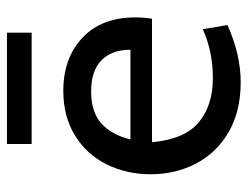

<svg xmlns="http://www.w3.org/2000/svg" viewBox="-100 -602 712 552"><g transform="rotate(-90 256.0 -326.0)"><path d="M31 -249Q31 -318 59.5 -375.5Q88 -433 142.5 -466.5Q197 -500 271 -500Q365 -500 423.5 -445Q482 -390 482 -293Q482 -268 478 -245H123Q132 -150 181 -110Q230 -70 307 -70Q384 -70 448 -99L460 -28Q375 10 296 10Q212 10 152.5 -24.5Q93 -59 62 -118Q31 -177 31 -249ZM389 -307Q389 -360 359 -390Q329 -420 269 -420Q211 -420 178 -391.5Q145 -363 131 -307ZM118 -662H438V-591H118Z"/></g></svg>

Font: Cabin
Style: Regular
Weight: 400
Designer: Pablo Impallari
Foundry: Pablo Impallari. http://www.impallari.com Igino Marini. http://www.ikern.com
Version: Version 2.200